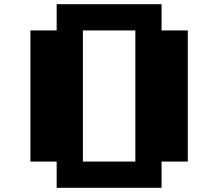

<svg xmlns="http://www.w3.org/2000/svg" viewBox="-20 -895 1040 915"><path d="M250 -875H750V-750H875V-125H750V0H250V-125H125V-750H250ZM375 -750V-125H625V-750Z"/></svg>

Font: Dogica Pixel
Style: Bold
Weight: 700
Designer: Roberto Mocci
Version: Version 001.000